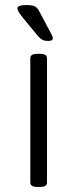

<svg xmlns="http://www.w3.org/2000/svg" viewBox="-20 -738 305 760"><path d="M129 2Q113 2 106.5 -2.5Q100 -7 100 -16V-507Q100 -516 106.5 -520.5Q113 -525 129 -525H137Q153 -525 159.5 -520.5Q166 -516 166 -507V-16Q166 -7 159.5 -2.5Q153 2 137 2ZM172 -576Q163 -576 156 -577.5Q149 -579 142.5 -584Q136 -589 128 -598L77 -660Q63 -677 56 -687.5Q49 -698 49 -705Q49 -712 58.5 -715Q68 -718 84 -718Q102 -718 111 -715.5Q120 -713 125.5 -707.5Q131 -702 136 -692L177 -615Q183 -604 186 -597.5Q189 -591 189 -586Q189 -581 184.5 -578.5Q180 -576 172 -576Z"/></svg>

Font: Asap Light
Style: Regular
Weight: 300
Designer: Pablo Cosgaya
Foundry: Omnibus-Type
Version: Version 3.001